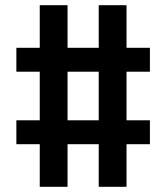

<svg xmlns="http://www.w3.org/2000/svg" viewBox="-20 -737 640 739"><path d="M133 -18V-182H43V-274H133V-461H43V-553H133V-717H240V-553H360V-717H467V-553H557V-461H467V-274H557V-182H467V-18H360V-182H240V-18ZM240 -274H360V-461H240Z"/></svg>

Font: Iosevka Slab Semibold Extended
Style: Regular
Weight: 600
Width: 7
Monospace: yes
Designer: Belleve Invis
Foundry: Belleve Invis
Version: Version 11.1.0; ttfautohint (v1.8.3)